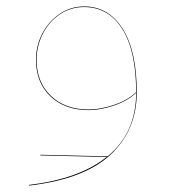

<svg xmlns="http://www.w3.org/2000/svg" viewBox="-20 -343 526 598"><path d="M406 -55Q406 62 324.5 138.5Q243 215 71 235L70 233Q228 214 312 146L106 141L105 139L315 144Q404 71 404 -54Q378 -29 335.5 -14.5Q293 0 256 0Q182 0 137 -43Q92 -86 92 -157Q92 -200 111.5 -238Q131 -276 165.5 -299.5Q200 -323 242 -323Q318 -323 362 -253.5Q406 -184 406 -55ZM256 -2Q293 -2 335.5 -16.5Q378 -31 404 -56Q404 -184 361 -252.5Q318 -321 242 -321Q200 -321 166 -298Q132 -275 113 -237Q94 -199 94 -157Q94 -87 138.5 -44.5Q183 -2 256 -2Z"/></svg>

Font: FiraGO Two
Style: Regular
Weight: 100
Designer: bBox Type
Foundry: bBox Type GmbH
Version: Version 1.001